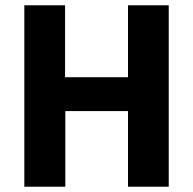

<svg xmlns="http://www.w3.org/2000/svg" viewBox="-20 -706 731 726"><path d="M464 0V-286H227V0H72V-686H226V-414H464V-686H618V0Z"/></svg>

Font: Chivo
Style: Bold
Weight: 700
Designer: Hector Gatti
Foundry: Omnibus-Type
Version: Version 1.007;PS 001.007;hotconv 1.0.88;makeotf.lib2.5.64775